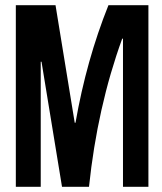

<svg xmlns="http://www.w3.org/2000/svg" viewBox="-20 -720 626 740"><path d="M41 -700H194L268 -247H271Q313 -488 398 -700H552V0H454V-571H451Q403 -439 371 -296Q339 -153 323 0H219L140 -482H137V0H41Z"/></svg>

Font: Booming Bebas 2
Style: Regular
Weight: 400
Designer: Ryoichi Tsunekawa
Foundry: Ryoichi Tsunekawa
Version: Version 2.000